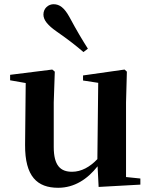

<svg xmlns="http://www.w3.org/2000/svg" viewBox="-20 -875 718 911"><path d="M397 -644C371 -685 346 -726 309 -795C285 -838 263 -855 234 -855C210 -855 186 -836 186 -806C186 -779 208 -754 248 -726C307 -685 342 -657 376 -628ZM448 12 646 1V-28L578 -35V-389L582 -535L571 -545L374 -517V-493L446 -482L442 -120C407 -83 366 -60 322 -60C267 -60 235 -89 235 -178V-389L240 -535L228 -545L28 -520V-494L102 -481L99 -188C98 -37 157 16 256 16C333 16 395 -25 443 -86Z"/></svg>

Font: Noto Serif CJK KR
Style: Bold
Weight: 700
Designer: Ryoko NISHIZUKA 西塚涼子 (kana & ideographs); Frank Grießhammer (Latin, Greek & Cyrillic); Wenlong ZHANG 张文龙 (bopomofo); San
Foundry: Adobe
Version: Version 2.001;hotconv 1.1.0;makeotfexe 2.6.0